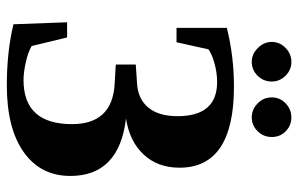

<svg xmlns="http://www.w3.org/2000/svg" viewBox="-177 -695 882 568"><g transform="rotate(90 264.0 -411.0)"><path d="M500.5 -178.2Q500.5 -90.3 430.2 -40.3Q359.9 9.8 232.4 9.8Q132.8 9.8 51.8 -9.8L45.9 -168.5H90.8L116.2 -63.5Q135.3 -52.7 165 -46.1Q194.8 -39.6 216.8 -39.6Q347.2 -39.6 347.2 -183.1Q347.2 -301.8 229.5 -309.1L170.9 -312.5V-371.6L227.5 -375.5Q273.4 -378.4 298.6 -409.2Q323.7 -439.9 323.7 -495.1Q323.7 -612.3 222.7 -612.3Q196.8 -612.3 169.7 -605.2Q142.6 -598.1 126 -586.9L105 -492.2H62.5V-641.1Q146.5 -662.1 236.3 -662.1Q476.1 -662.1 476.1 -501Q476.1 -436.5 437 -394.8Q397.9 -353 330.6 -342.8Q500.5 -322.3 500.5 -178.2ZM327.1 -714.8Q303.7 -714.8 285.9 -732.2Q268.1 -749.5 268.1 -773.9Q268.1 -798.3 285.9 -815.2Q303.7 -832 327.1 -832Q351.1 -832 368.2 -815.4Q385.3 -798.8 385.3 -773.9Q385.3 -749.5 368.2 -732.2Q351.1 -714.8 327.1 -714.8ZM163.1 -714.8Q139.6 -714.8 121.8 -732.9Q104 -751 104 -773.9Q104 -797.4 121.6 -814.7Q139.2 -832 163.1 -832Q187 -832 204.1 -814.7Q221.2 -797.4 221.2 -773.9Q221.2 -749.5 204.1 -732.2Q187 -714.8 163.1 -714.8Z"/></g></svg>

Font: Liberation Serif
Style: Bold
Weight: 700
Designer: Steve Matteson
Foundry: Ascender Corporation
Version: Version 2.1.5